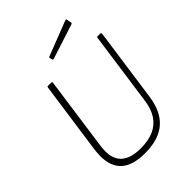

<svg xmlns="http://www.w3.org/2000/svg" viewBox="-269 -1097 1241 1241"><g transform="rotate(-45 351.0 -476.5)"><path d="M593 -229Q582 -149 547.5 -95.5Q513 -42 455 -16Q397 10 314 10Q204 10 150 -37.5Q96 -85 96 -183Q96 -197 97.5 -213Q99 -229 101 -246L170 -732Q171 -738 172.5 -740Q174 -742 178 -742H206Q212 -742 214.5 -739.5Q217 -737 215 -731L144 -225Q143 -213 142 -202.5Q141 -192 141 -181Q141 -106 185 -69Q229 -32 318 -32Q388 -32 437 -54Q486 -76 515 -120Q544 -164 553 -230L624 -734Q625 -739 626.5 -740.5Q628 -742 632 -742H656Q661 -742 662.5 -739.5Q664 -737 664 -732L593 -229ZM567 -959 573 -927Q574 -923 573 -920.5Q572 -918 566 -916L328 -839Q324 -838 321 -839.5Q318 -841 318 -845L314 -860Q313 -868 317 -869L559 -963Q561 -964 564 -962.5Q567 -961 567 -959Z"/></g></svg>

Font: Libre Franklin Thin
Style: Italic
Weight: 100
Italic angle: -8°
Designer: Pablo Impallari, Rodrigo Fuenzalida, Nhung Nguyen
Foundry: Impallari Type
Version: Version 3.000